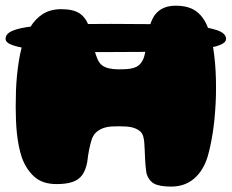

<svg xmlns="http://www.w3.org/2000/svg" viewBox="-20 -652 834 691"><path d="M341 -464.5Q277 -464.5 216.2 -466.5Q155.5 -468.5 106.5 -473.8Q57.5 -479 28.8 -488.2Q0 -497.5 0 -512Q0 -530.5 25 -541.2Q50 -552 98.5 -557.2Q147 -562.5 218.2 -564.2Q289.5 -566 382 -566Q469 -566 543.8 -565Q618.5 -564 674.8 -559Q731 -554 762.2 -543Q793.5 -532 793.5 -512Q793.5 -498.5 771 -489.8Q748.5 -481 707 -475.8Q665.5 -470.5 609 -468.2Q552.5 -466 484.5 -465.2Q416.5 -464.5 341 -464.5ZM596 19.5Q553 19.5 534 8.5Q515 -2.5 507.5 -27Q506 -35 505 -44.2Q504 -53.5 503.2 -63.2Q502.5 -73 502 -83Q501.5 -93 501.2 -101.8Q501 -110.5 500.5 -117.5Q500 -142 496.2 -158.2Q492.5 -174.5 481 -182Q469 -190.5 453.5 -194Q438 -197.5 407.5 -197.5Q392.5 -197.5 381.5 -196.8Q370.5 -196 362.2 -194Q354 -192 348 -189.5Q342 -187 336.5 -183.5Q330.5 -180 324.2 -174Q318 -168 314 -159.5Q311 -154 309 -146.8Q307 -139.5 304.8 -131.5Q302.5 -123.5 300.8 -114Q299 -104.5 297.2 -93.2Q295.5 -82 294 -69Q288.5 -39.5 275.8 -22Q263 -4.5 240.5 3Q218 10.5 183.5 10.5Q133 10.5 103.5 -16Q74 -42.5 58.5 -85.5Q52.5 -103.5 48 -125.2Q43.5 -147 41 -171Q38.5 -195 37.5 -219.5Q36.5 -244 36.5 -268Q36.5 -297 37.5 -325.2Q38.5 -353.5 41.2 -380.8Q44 -408 48 -433.2Q52 -458.5 58 -481Q70 -522.5 88.5 -553.5Q107 -584.5 134.5 -601.8Q162 -619 200.5 -619Q244 -619 266.8 -603.5Q289.5 -588 299.5 -558Q302 -550.5 304 -541.2Q306 -532 308.2 -522Q310.5 -512 312.5 -502.5Q314.5 -493 316.5 -485Q318.5 -477 320 -471.5Q325 -453 331 -439.2Q337 -425.5 346 -418Q357 -409.5 372.2 -406Q387.5 -402.5 406 -402.5Q424.5 -402.5 438 -403.5Q451.5 -404.5 461.8 -407.8Q472 -411 480 -417.5Q489 -425 495.5 -439.2Q502 -453.5 505 -482Q507 -495.5 508.8 -508.5Q510.5 -521.5 513 -534.2Q515.5 -547 519.2 -559.2Q523 -571.5 528.5 -583.5Q539 -606 560 -618.8Q581 -631.5 612.5 -631.5Q662 -631.5 690 -608.5Q718 -585.5 731.5 -543Q738.5 -524.5 743.2 -501.5Q748 -478.5 751.2 -451.5Q754.5 -424.5 756 -395.2Q757.5 -366 757.5 -334.5Q757.5 -306.5 756 -279Q754.5 -251.5 752 -225.2Q749.5 -199 745.8 -175Q742 -151 737.5 -129.5Q733 -108 727.5 -89Q712 -38 678.5 -9.2Q645 19.5 596 19.5Z"/></svg>

Font: Gluten Thin ExtraBold
Style: Regular
Weight: 800
Version: Version 1.300